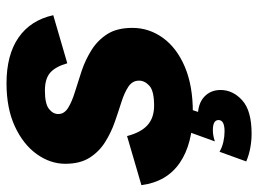

<svg xmlns="http://www.w3.org/2000/svg" viewBox="-140 -464 774 575"><g transform="rotate(-90 246.5 -177.0)"><path d="M198 14Q103 14 46 -25Q-11 -64 -21 -140L126 -183Q137 -141 159 -121.5Q181 -102 217 -102Q261 -102 276.5 -116Q292 -130 292 -147Q292 -167 274 -179Q256 -191 227.5 -200Q199 -209 167.5 -220Q136 -231 107.5 -249Q79 -267 61 -295.5Q43 -324 43 -368Q43 -413 72 -453.5Q101 -494 155 -519Q209 -544 284 -544Q369 -544 421 -508Q473 -472 488 -404L344 -362Q334 -397 316 -413Q298 -429 262 -429Q223 -429 207.5 -417Q192 -405 192 -389Q192 -371 210.5 -359.5Q229 -348 258.5 -339Q288 -330 321 -319Q354 -308 383.5 -289.5Q413 -271 431.5 -242Q450 -213 450 -167Q450 -117 420 -75.5Q390 -34 333.5 -10Q277 14 198 14ZM133 190Q112 190 90.5 186Q69 182 50 174L79 94Q93 102 109 105.5Q125 109 140 109Q157 109 165.5 104.5Q174 100 174 91Q174 74 144 74Q135 74 127 75.5Q119 77 110 80L143 -11L211 -9L194 43L185 29Q223 29 243.5 48Q264 67 264 97Q264 134 233 162Q202 190 133 190Z"/></g></svg>

Font: Radio Canada Big
Style: Bold Italic
Weight: 700
Italic angle: -12°
Designer: Étienne Aubert Bonn
Foundry: Coppers and Brasses
Version: Version 1.001